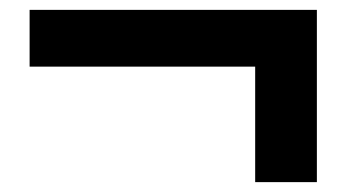

<svg xmlns="http://www.w3.org/2000/svg" viewBox="-20 -369 732 389"><path d="M40 -234V-349H622V0H497V-234Z"/></svg>

Font: Zen Dots
Style: Regular
Weight: 400
Designer: Yoshimichi Ohira
Foundry: A-1 Corp ZenFonts
Version: Version 1.000; ttfautohint (v1.8.3)